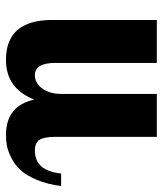

<svg xmlns="http://www.w3.org/2000/svg" viewBox="29 -569 546 644"><g transform="rotate(90 302.0 -247.0)"><path d="M47 -149V-500H191V-160Q191 -91 232 -91Q259 -91 277 -116Q295 -141 295 -179V-500H439V-160Q439 -122 449 -106.5Q459 -91 485 -91Q553 -91 562 -179H604Q598 -132 583 -97Q568 -62 550.5 -43Q533 -24 510.5 -12.5Q488 -1 470 2.5Q452 6 433 6Q335 6 314 -89Q277 6 181 6Q47 6 47 -149Z"/></g></svg>

Font: Lobster Two
Style: Bold
Weight: 700
Designer: Pablo Impallari
Foundry: Pablo Impallari. www.impallari.com
Version: Version 1.006